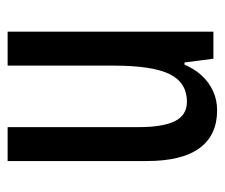

<svg xmlns="http://www.w3.org/2000/svg" viewBox="-63 -526 589 503"><g transform="rotate(90 231.5 -274.5)"><path d="M269 -548.8Q334 -548.8 367.9 -502.9Q401.9 -457 401.9 -364.3V0H313V-343.8Q313 -406.7 297.4 -438.2Q281.7 -469.7 246.6 -469.7Q196.8 -469.7 174.3 -424.6Q151.9 -379.4 151.9 -277.3V0H63V-539.1H133.8L143.6 -463.4H149.4Q160.6 -489.7 178.2 -508.8Q195.8 -527.8 218.8 -538.3Q241.7 -548.8 269 -548.8Z"/></g></svg>

Font: Open Sans Condensed Medium
Style: Regular
Weight: 500
Width: 3
Designer: Monotype Design Team
Foundry: Monotype Imaging Inc.
Version: Version 3.000